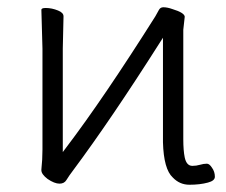

<svg xmlns="http://www.w3.org/2000/svg" viewBox="-20 -498 623 529"><path d="M502 11Q475 11 456 -9Q431 -32 429 -106V-377V-394L420 -380Q286 -169 181 -28Q171 -15 163 -2Q157 8 144 8Q130 8 111 -5Q94 -18 94 -29V-31Q97 -58 97 -86V-364L94 -471Q94 -476 106 -476Q123 -476 140 -469Q155 -463 155 -453L153 -364V-94V-79L162 -91Q266 -228 408 -453Q413 -462 418 -471Q422 -478 430 -478Q441 -478 455 -473Q488 -463 489 -452L485 -416V-415V-115Q485 -83 489 -64Q494 -41 510 -41Q521 -41 531 -44Q541 -47 550 -47Q557 -47 564 -36Q572 -25 572 -11Q572 0 553 5Q531 11 502 11Z"/></svg>

Font: LXGW WenKai TC Light
Style: Regular
Weight: 300
Designer: LXGW / Fontworks Inc.
Foundry: LXGW / Fontworks Inc.
Version: Version 1.330